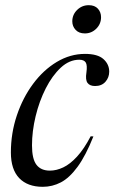

<svg xmlns="http://www.w3.org/2000/svg" viewBox="-20 -711 442 741"><path d="M286 -480.5Q247.5 -480.5 214.5 -449.8Q181.5 -419 156.5 -369.8Q131.5 -320.5 117.5 -262.5Q103.5 -204.5 103.5 -150Q103.5 -97.5 120.8 -75Q138 -52.5 172.5 -52.5Q198 -52.5 224.2 -65Q250.5 -77.5 277.2 -106.5Q304 -135.5 330 -185L340.5 -184.5Q310.5 -109.5 279.2 -67Q248 -24.5 215 -7.2Q182 10 145 10Q86.5 10 54.2 -23.5Q22 -57 22 -122.5Q22 -197 45 -265.5Q68 -334 107.8 -387.5Q147.5 -441 199.2 -472Q251 -503 308 -503Q357 -503 379.2 -483Q401.5 -463 401.5 -434.5Q401.5 -412 387 -395.5Q372.5 -379 347 -379Q326.5 -379 317.8 -391Q309 -403 313.5 -431Q317.5 -459.5 310.8 -470Q304 -480.5 286 -480.5ZM307.5 -582Q284.5 -582 271.8 -595.8Q259 -609.5 259 -628.5Q259 -654.5 277.8 -672.8Q296.5 -691 322.5 -691Q345.5 -691 357.8 -677.5Q370 -664 370 -644.5Q370 -618.5 351.5 -600.2Q333 -582 307.5 -582Z"/></svg>

Font: Newsreader 60pt
Style: Italic
Weight: 400
Italic angle: -17°
Designer: Hugues Gentile
Foundry: Production Type
Version: Version 1.003